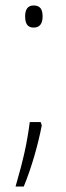

<svg xmlns="http://www.w3.org/2000/svg" viewBox="-20 -554 240 703"><path d="M72 -494C72 -469 80 -453 103 -453C126 -453 136 -468 136 -494C136 -520 127 -534 103 -534C80 -534 72 -517 72 -494ZM133 -95 129 -107H89C79 -31 67 25 37 129H67C96 59 120 -27 133 -95Z"/></svg>

Font: Noto Sans Thai Looped Condensed ExtraLight
Style: Regular
Weight: 200
Width: 3
Designer: Sasikarn Vongin, Ben Mitchell
Foundry: The Fontpad Ltd
Version: Version 1.001